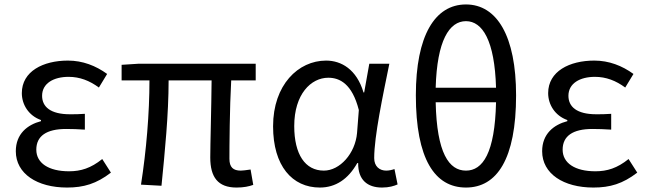

<svg xmlns="http://www.w3.org/2000/svg" viewBox="-20 -829 2904 862"><path d="M281 13C356 13 413 -4 478 -54L439 -115C388 -74 343 -60 290 -60C198 -60 143 -97 143 -157C143 -218 188 -250 277 -250C304 -250 330 -249 361 -247V-318C335 -316 315 -316 294 -316C206 -316 169 -350 169 -399C169 -455 221 -484 288 -484C338 -484 382 -467 424 -436L461 -497C410 -534 351 -557 285 -557C174 -557 78 -509 78 -411C78 -360 108 -310 164 -290V-285C103 -269 51 -228 51 -150C51 -49 147 13 281 13Z M1042 13C1074 13 1098 8 1117 1L1105 -68C1084 -65 1071 -63 1061 -63C1027 -63 1010 -78 1010 -116C1010 -169 1011 -344 1018 -468H1128V-543H604L526 -538V-468H651C651 -321 637 -153 613 0L705 5C720 -146 737 -315 737 -468H930C929 -348 924 -179 924 -122C924 -34 958 13 1042 13Z M1416 13C1486 13 1543 -24 1584 -97H1588C1587 -21 1630 13 1695 13C1727 13 1749 6 1765 -1L1751 -70C1740 -66 1726 -63 1714 -63C1684 -63 1660 -82 1660 -119C1660 -218 1699 -400 1728 -543H1638L1615 -414H1612C1581 -518 1512 -557 1444 -557C1319 -557 1206 -448 1206 -262C1206 -84 1292 13 1416 13ZM1434 -63C1350 -63 1301 -136 1301 -263C1301 -406 1376 -480 1454 -480C1505 -480 1561 -453 1591 -335L1583 -232C1575 -140 1506 -63 1434 -63Z M2072 13C2211 13 2297 -115 2297 -401C2297 -667 2211 -809 2072 -809C1932 -809 1847 -668 1847 -401C1847 -115 1932 13 2072 13ZM2072 -734C2146 -734 2201 -647 2207 -435H1936C1942 -647 1997 -734 2072 -734ZM2072 -63C1996 -63 1941 -141 1936 -370H2207C2202 -141 2147 -63 2072 -63Z M2644 13C2719 13 2776 -4 2841 -54L2802 -115C2751 -74 2706 -60 2653 -60C2561 -60 2506 -97 2506 -157C2506 -218 2551 -250 2640 -250C2667 -250 2693 -249 2724 -247V-318C2698 -316 2678 -316 2657 -316C2569 -316 2532 -350 2532 -399C2532 -455 2584 -484 2651 -484C2701 -484 2745 -467 2787 -436L2824 -497C2773 -534 2714 -557 2648 -557C2537 -557 2441 -509 2441 -411C2441 -360 2471 -310 2527 -290V-285C2466 -269 2414 -228 2414 -150C2414 -49 2510 13 2644 13Z"/></svg>

Font: DAIFUKU Sans JP
Style: Regular
Weight: 400
Designer: Original font ‘Source Han Sans JP’ : Ryoko NISHIZUKA  (kana, bopomofo & ideographs); Paul D. Hunt (Latin, Greek & Cyrill
Foundry: Daifuku
Version: Version 1.001